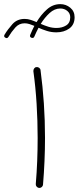

<svg xmlns="http://www.w3.org/2000/svg" viewBox="-45 -907 386 944"><path d="M251.5 -886.7Q279.3 -886.7 300.5 -869.1Q321.8 -851.6 321.8 -822.3Q321.8 -785.6 295.7 -766.8Q269.5 -748 232.4 -748Q207.5 -748 185.8 -754.9Q164.1 -761.7 144.5 -770.5Q133.8 -750.5 124 -727.5Q120.1 -717.8 109.9 -721.2Q99.6 -725.1 103.5 -735.4Q113.3 -759.3 124 -779.8Q111.3 -785.2 99.4 -788.8Q87.4 -792.5 76.2 -792.5Q48.8 -792.5 30.3 -771.7Q11.7 -751 -3.9 -725.1Q-9.8 -716.3 -18.6 -721.7Q-28.3 -726.6 -22.5 -736.8Q-6.8 -762.7 16.1 -788.3Q39.1 -814 76.2 -814Q91.3 -814 105.7 -809.3Q120.1 -804.7 134.8 -798.3Q156.7 -835 185.8 -860.8Q214.8 -886.7 251.5 -886.7ZM251.5 -865.2Q223.1 -865.2 198.7 -842.8Q174.3 -820.3 155.3 -789.6Q173.3 -781.7 192.6 -775.6Q211.9 -769.5 232.9 -769.5Q260.3 -769.5 280.3 -782Q300.3 -794.4 300.3 -822.3Q300.3 -841.3 285.9 -853.3Q271.5 -865.2 251.5 -865.2ZM119.1 -557.1Q118.7 -564.5 123 -570.6Q127.4 -576.7 134.3 -577.1Q141.6 -578.1 147.7 -573.5Q153.8 -568.8 154.3 -562Q165 -481.9 170.7 -398.4Q176.3 -314.9 176.3 -229Q176.3 -172.4 173.8 -115Q171.4 -57.6 166.5 1Q166 7.8 160.2 12.7Q154.3 17.6 147 17.1Q140.1 16.1 135.3 10.7Q130.4 5.4 130.9 -2Q135.7 -59.1 137.9 -115.7Q140.1 -172.4 140.1 -228.5Q140.1 -313.5 135 -396.2Q129.9 -479 119.1 -557.1Z"/></svg>

Font: Mikhak-DS1-FD ExtraLight
Style: Regular
Weight: 200
Designer: Amin Abedi
Version: Version 3.2